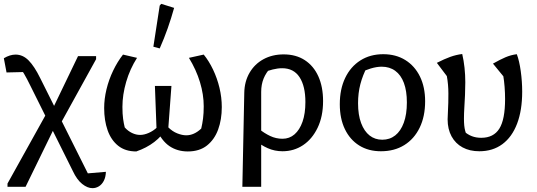

<svg xmlns="http://www.w3.org/2000/svg" viewBox="-26 -778 2792 999"><path d="M431 124 525 116Q524 144 514 163Q504 182 488.5 191.5Q473 201 455 201Q429 201 401.5 179Q374 157 353 112L131 -334Q114 -369 99 -394.5Q84 -420 68 -439L133 -404L8 -401L-6 -475Q26 -494 55 -494Q93 -494 123 -463.5Q153 -433 183 -372ZM13 194V177L216 -188L239 -193L380 -486H474V-470L292 -140L268 -136L107 194Z M951 10Q897 10 856 -17.5Q815 -45 787 -108L849 -116Q871 -94 896.5 -84Q922 -74 943 -74Q984 -74 1021 -109Q1027 -134 1030.5 -161.5Q1034 -189 1034 -225Q1034 -286 1014.5 -350.5Q995 -415 957 -477L1034 -494Q1061 -461 1082.5 -416Q1104 -371 1116 -321Q1128 -271 1128 -221Q1128 -156 1109 -104Q1090 -52 1051 -21Q1012 10 951 10ZM683 10Q626 10 589 -19.5Q552 -49 534 -100Q516 -151 516 -216Q516 -263 528 -313Q540 -363 562.5 -410Q585 -457 614 -494L687 -477Q650 -419 630.5 -352Q611 -285 611 -222Q611 -185 614.5 -160Q618 -135 623 -115Q640 -96 661 -86Q682 -76 703 -76Q724 -76 748 -86.5Q772 -97 792 -116L841 -111Q817 -70 776.5 -39Q736 -8 683 10ZM848 -88 789 -91 780 -331H866ZM805 -526 772 -535 805 -749 813 -758 880 -737Q865 -683 846.5 -630.5Q828 -578 805 -526Z M1235 194 1245 -295Q1246 -354 1272.5 -399.5Q1299 -445 1345 -470Q1391 -495 1450 -495Q1514 -495 1560 -465Q1606 -435 1630.5 -380.5Q1655 -326 1655 -252Q1655 -172 1626.5 -113Q1598 -54 1550.5 -22.5Q1503 9 1444 9Q1403 9 1367 -7Q1331 -23 1306 -46L1322 -107Q1349 -85 1379.5 -70.5Q1410 -56 1444 -56Q1480 -56 1506.5 -79Q1533 -102 1548 -144.5Q1563 -187 1563 -247Q1563 -330 1532.5 -376.5Q1502 -423 1442 -423Q1419 -423 1393 -416.5Q1367 -410 1340 -399L1384 -428Q1358 -400 1345.5 -369Q1333 -338 1333 -300V194Z M1956 9Q1891 9 1843 -21Q1795 -51 1768.5 -106Q1742 -161 1742 -236Q1742 -314 1770 -372.5Q1798 -431 1849 -463.5Q1900 -496 1968 -496Q2034 -496 2083 -465.5Q2132 -435 2159 -380Q2186 -325 2186 -251Q2186 -172 2157.5 -113.5Q2129 -55 2077.5 -23Q2026 9 1956 9ZM1963 -51Q2002 -51 2030.5 -73.5Q2059 -96 2075 -139.5Q2091 -183 2091 -245Q2091 -305 2075.5 -346.5Q2060 -388 2030.5 -409.5Q2001 -431 1960 -431Q1934 -431 1902.5 -421.5Q1871 -412 1831 -393L1884 -430Q1861 -386 1849 -340Q1837 -294 1837 -241Q1837 -180 1853 -137.5Q1869 -95 1897 -73Q1925 -51 1963 -51Z M2468 9Q2418 9 2381 -11Q2344 -31 2323.5 -68.5Q2303 -106 2303 -157Q2303 -170 2304.5 -193.5Q2306 -217 2306.5 -243.5Q2307 -270 2307 -292Q2307 -338 2299 -382L2247 -451Q2286 -471 2316.5 -482Q2347 -493 2379 -497Q2387 -463 2391 -425.5Q2395 -388 2395 -350Q2395 -317 2393.5 -283.5Q2392 -250 2390 -218.5Q2388 -187 2388 -161Q2388 -140 2389.5 -125Q2391 -110 2394.5 -97Q2398 -84 2404 -70L2388 -95Q2407 -78 2429 -69.5Q2451 -61 2478 -61Q2542 -61 2572 -108.5Q2602 -156 2602 -263Q2602 -294 2599.5 -326Q2597 -358 2593 -381L2539 -447Q2576 -468 2604 -480Q2632 -492 2663 -496Q2676 -462 2683.5 -408Q2691 -354 2691 -301Q2691 -204 2664.5 -134.5Q2638 -65 2588 -28Q2538 9 2468 9Z"/></svg>

Font: Piazzolla 24pt Medium
Style: Regular
Weight: 500
Designer: Juan Pablo del Peral
Foundry: Huerta Tipografica
Version: Version 2.005